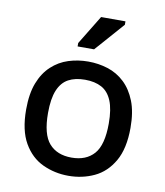

<svg xmlns="http://www.w3.org/2000/svg" viewBox="-83 -803 759 884"><g transform="rotate(10 296.0 -361.0)"><path d="M296 12Q232 12 176 -14Q120 -40 86 -99Q52 -158 52 -255Q52 -329 71.5 -379.5Q91 -430 125.5 -462Q160 -494 204 -508Q248 -522 296 -522Q344 -522 388 -508Q432 -494 466 -462Q500 -430 520 -379.5Q540 -329 540 -255Q540 -158 506 -99Q472 -40 416.5 -14Q361 12 296 12ZM296 -73Q364 -73 401 -115Q438 -157 438 -257Q438 -324 421.5 -363.5Q405 -403 373.5 -420Q342 -437 296 -437Q250 -437 218.5 -420Q187 -403 170.5 -363.5Q154 -324 154 -257Q154 -157 191 -115Q228 -73 296 -73ZM312 -582H235V-598L318 -734H432V-718Z"/></g></svg>

Font: AR One Sans Medium
Style: Regular
Weight: 500
Designer: Niteesh Yadav
Foundry: Niteesh Yadav
Version: Version 1.001;gftools[0.9.33]